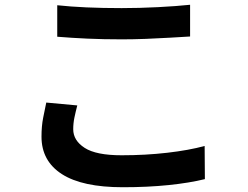

<svg xmlns="http://www.w3.org/2000/svg" viewBox="-20 -747 1040 805"><path d="M220 -593V-725Q331 -713 490 -713Q564 -713 642 -717Q720 -721 777 -727V-594Q742 -592 693 -589Q644 -586 591 -584Q538 -582 491 -582Q413 -582 347 -585Q281 -588 220 -593ZM174 -317 304 -305Q297 -278 292 -254Q287 -230 287 -205Q287 -158 335 -127Q383 -96 490 -96Q590 -96 681 -106.5Q772 -117 838 -135L839 4Q774 20 686.5 29Q599 38 495 38Q325 38 239.5 -17Q154 -72 154 -174Q154 -218 161 -253.5Q168 -289 174 -317Z"/></svg>

Font: Noto IKEA Simplified Chinese
Style: Bold
Weight: 700
Designer: Monotype Design Team
Foundry: Monotype Imaging Inc.
Version: Version 1.100